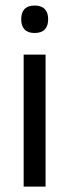

<svg xmlns="http://www.w3.org/2000/svg" viewBox="-20 -690 256 710"><path d="M148.5 0H67.5V-488H148.5ZM108 -568Q83 -568 70.8 -581.2Q58.5 -594.5 58.5 -617.5V-620Q58.5 -643.5 70.8 -656.5Q83 -669.5 108 -669.5Q133 -669.5 145.5 -656.5Q158 -643.5 158 -620V-617.5Q158 -594 145.5 -581Q133 -568 108 -568Z"/></svg>

Font: Anek Devanagari Medium
Style: Regular
Weight: 400
Version: Version 1.003